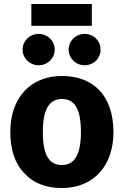

<svg xmlns="http://www.w3.org/2000/svg" viewBox="-20 -931 624 968"><path d="M443 -911H138V-801H443ZM175 -760C130 -760 94 -725 94 -681C94 -637 130 -602 175 -602C220 -602 256 -637 256 -681C256 -725 220 -760 175 -760ZM406 -760C362 -760 326 -725 326 -681C326 -637 362 -602 406 -602C453 -602 487 -637 487 -681C487 -725 453 -760 406 -760ZM292 -548C132 -548 32 -436 32 -266C32 -177 55 -107 102 -58C148 -8 211 17 292 17C452 17 552 -95 552 -265C552 -444 455 -548 292 -548ZM292 -432C357 -432 388 -381 388 -265C388 -152 356 -99 292 -99C227 -99 196 -150 196 -266C196 -379 228 -432 292 -432Z"/></svg>

Font: Fira Sans
Style: Bold
Weight: 700
Designer: Carrois Corporate & Edenspiekermann AG
Foundry: Carrois Corporate GbR & Edenspiekermann AG
Version: Version 4.203